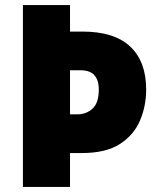

<svg xmlns="http://www.w3.org/2000/svg" viewBox="-20 -785 620 754"><path d="M554 -434Q554 -368 529.5 -311Q505 -254 450 -219Q395 -184 302 -184H255V-51H70V-765H255V-661H304Q429 -661 491.5 -602Q554 -543 554 -434ZM284 -336Q319 -336 343.5 -358.5Q368 -381 368 -433Q368 -509 297 -509H255V-336Z"/></svg>

Font: Noto Sans Tamil UI SemiCondensed Black
Style: Regular
Weight: 900
Width: 4
Designer: Jelle Bosma - Monotype Design Team
Foundry: Monotype Imaging Inc.
Version: Version 2.004; ttfautohint (v1.8.4.7-5d5b)